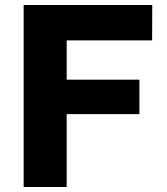

<svg xmlns="http://www.w3.org/2000/svg" viewBox="-20 -743 662 763"><path d="M74 -723H585L584.5 -582.5H245V-426.5H534V-289.5H245V0H74Z"/></svg>

Font: Public Sans Thin ExtraBold
Style: Regular
Weight: 800
Version: Version 1.007